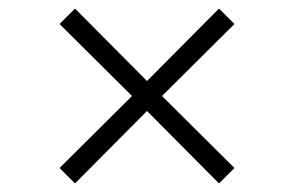

<svg xmlns="http://www.w3.org/2000/svg" viewBox="-20 -610 686 448"><path d="M155 -182 119 -218 288 -386 119 -554 155 -590 323 -421 491 -590 527 -554 358 -386 527 -218 491 -182 323 -351Z"/></svg>

Font: Leon Sans
Style: Light
Weight: 300
Designer: Jongmin Kim
Version: Version 1.2